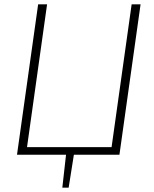

<svg xmlns="http://www.w3.org/2000/svg" viewBox="-20 -710 708 881"><path d="M584 -690 492 -35H104L196 -690H155L58 0H283L266 151H295L319 0H528L625 -690Z"/></svg>

Font: Exo 2 Extra Light
Style: Italic
Weight: 250
Italic angle: -8°
Designer: Natanael Gama
Version: Version 1.001;PS 001.001;hotconv 1.0.88;makeotf.lib2.5.64775